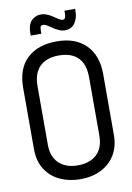

<svg xmlns="http://www.w3.org/2000/svg" viewBox="-96 -927 684 998"><g transform="rotate(-10 246.5 -428.5)"><path d="M316 -866V-851Q316 -841 313 -831Q310 -821 299 -821Q291 -821 280 -828Q269 -835 266 -837Q256 -844 246.5 -850Q237 -856 227 -860Q210 -868 190.5 -868Q171 -868 156 -858Q142 -851 134.5 -838.5Q127 -826 124 -812Q121 -798 121 -784V-769H177V-784Q177 -791 178 -799.5Q179 -808 186 -811Q193 -814 201.5 -811.5Q210 -809 217 -804Q224 -800 233.5 -793Q243 -786 250 -782Q262 -776 274 -770.5Q286 -765 300 -765Q337 -765 354.5 -791.5Q372 -818 372 -851V-866ZM35 -508V-186Q35 -121 63.5 -77Q92 -33 140 -11Q188 11 247 11Q309 11 356.5 -13Q404 -37 430.5 -81Q457 -125 457 -186V-507Q457 -605 402 -660.5Q347 -716 248 -716Q149 -716 92 -663Q35 -610 35 -508ZM110 -193V-503Q110 -550 126 -580.5Q142 -611 172.5 -626.5Q203 -642 245 -642Q290 -642 320.5 -626.5Q351 -611 366.5 -580.5Q382 -550 382 -503V-194Q382 -151 365 -121Q348 -91 317 -76.5Q286 -62 245 -62Q205 -62 174.5 -77Q144 -92 127 -121.5Q110 -151 110 -193Z"/></g></svg>

Font: Advent Pro Medium
Style: Regular
Weight: 500
Designer: VivaRado, Andreas Kalpakidis
Foundry: VivaRado, Andreas Kalpakidis
Version: Version 3.000